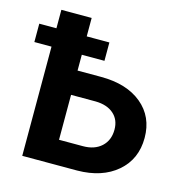

<svg xmlns="http://www.w3.org/2000/svg" viewBox="-126 -807 857 903"><g transform="rotate(15 302.0 -355.5)"><path d="M320.3 -531.7H210V-454.6H324.2Q449.7 -454.6 523.2 -393.8Q596.7 -333 596.7 -230Q596.7 -126.5 523.7 -63.7Q450.7 -1 329.6 0H62.5V-531.7H-21V-621.1H62.5V-710.9H210V-621.1H320.3ZM210 -336.4V-117.7H326.7Q382.8 -117.7 416.3 -148.4Q449.7 -179.2 449.7 -231Q449.7 -279.3 417.7 -307.4Q385.7 -335.4 330.1 -336.4Z"/></g></svg>

Font: SteelSelectRoboto
Style: Roboto-Bold
Weight: 700
Designer: Google
Version: Version 2.137; 2017